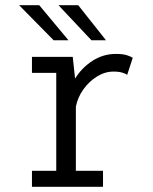

<svg xmlns="http://www.w3.org/2000/svg" viewBox="-20 -719 590 739"><path d="M103 0V-61.5H196.5V-438.5H103V-500H260L269 -416.5Q294.5 -458 335.8 -484.8Q377 -511.5 426.5 -511.5Q454 -511.5 469.8 -506Q485.5 -500.5 491 -496.5L469.5 -431Q465.5 -434.5 452 -439Q438.5 -443.5 417 -443.5Q383.5 -443.5 352.8 -424.2Q322 -405 300.2 -374Q278.5 -343 272 -308V-61.5H376.5V0ZM332 -564 205 -699H281L388 -564ZM186.5 -564 53.5 -699H131L243.5 -564Z"/></svg>

Font: Trispace SemiCondensed Light
Style: Regular
Weight: 300
Width: 4
Designer: Tyler Finck
Foundry: Etcetera Type Company
Version: Version 1.210; ttfautohint (v1.8.3)